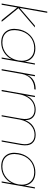

<svg xmlns="http://www.w3.org/2000/svg" viewBox="1145 -1925 787 3117"><g transform="rotate(90 1538.5 -366.5)"><path d="M37.1 0 168 -740.2H188L108.9 -293L397 -540H425.8L112.8 -272L334 0H306.2L102.1 -252.9L57.1 0Z M454.6 -270Q469.2 -354.5 513.9 -417.7Q558.6 -481 624 -513.9Q689.5 -546.9 766.6 -546.9Q859.4 -546.9 915 -498.8Q970.7 -450.7 980.5 -375L1009.8 -540H1028.3L932.6 0H913.6L942.4 -165Q907.7 -89.8 834.7 -41.5Q761.7 6.8 668.5 6.8Q550.8 6.8 491.7 -67.9Q432.6 -142.6 454.6 -270ZM763.7 -528.8Q651.9 -528.8 573.5 -459.5Q495.1 -390.1 474.6 -270Q453.6 -149.4 506.8 -80.3Q560.1 -11.2 671.4 -11.2Q778.3 -11.2 859.6 -82.8Q940.9 -154.3 961.4 -270Q981.9 -385.7 926.3 -457.3Q870.6 -528.8 763.7 -528.8Z M1122.6 0H1102.5L1198.2 -540H1218.3L1195.3 -408.2Q1251.5 -551.8 1433.6 -551.8L1429.2 -529.8H1420.4Q1390.1 -529.8 1361.6 -523.9Q1333 -518.1 1303.7 -503.4Q1274.4 -488.8 1250.7 -466.6Q1227.1 -444.3 1208.3 -408.9Q1189.5 -373.5 1180.7 -329.1Z M2259.3 0 2315.4 -316.9Q2334.5 -422.4 2294.4 -478.3Q2254.4 -534.2 2167.5 -534.2Q2079.1 -534.2 2012.2 -472.7Q1945.3 -411.1 1921.4 -293.9L1869.1 0H1850.1L1906.2 -316.9Q1925.3 -422.4 1885.3 -478.3Q1845.2 -534.2 1758.3 -534.2Q1700.2 -534.2 1651.4 -508.5Q1602.5 -482.9 1565.4 -427.7Q1528.3 -372.6 1512.2 -293.9L1460.4 0H1440.4L1536.1 -540H1556.2L1531.2 -397Q1564.9 -474.6 1626 -513.2Q1687 -551.8 1761.2 -551.8Q1837.9 -551.8 1884.3 -509.3Q1930.7 -466.8 1931.2 -380.9Q1963.4 -466.3 2027.6 -509Q2091.8 -551.8 2170.4 -551.8Q2213.4 -551.8 2247.3 -538.3Q2281.2 -524.9 2305.2 -496.1Q2329.1 -467.3 2336.7 -422.4Q2344.2 -377.4 2334.5 -314.9L2278.3 0Z M2466.3 -270Q2481 -354.5 2525.6 -417.7Q2570.3 -481 2635.7 -513.9Q2701.2 -546.9 2778.3 -546.9Q2871.1 -546.9 2926.8 -498.8Q2982.4 -450.7 2992.2 -375L3021.5 -540H3040L2944.3 0H2925.3L2954.1 -165Q2919.4 -89.8 2846.4 -41.5Q2773.4 6.8 2680.2 6.8Q2562.5 6.8 2503.4 -67.9Q2444.3 -142.6 2466.3 -270ZM2775.4 -528.8Q2663.6 -528.8 2585.2 -459.5Q2506.8 -390.1 2486.3 -270Q2465.3 -149.4 2518.6 -80.3Q2571.8 -11.2 2683.1 -11.2Q2790 -11.2 2871.3 -82.8Q2952.6 -154.3 2973.1 -270Q2993.7 -385.7 2938 -457.3Q2882.3 -528.8 2775.4 -528.8Z"/></g></svg>

Font: SVN-Poppins Thin
Style: Italic
Weight: 100
Italic angle: -10°
Designer: Ninad Kale (Devanagari), Jonny Pinhorn (Latin)
Foundry: Indian Type Foundry
Version: Version 3.002 2017